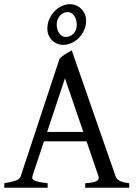

<svg xmlns="http://www.w3.org/2000/svg" viewBox="-20 -879 635 899"><path d="M370.1 -261.2 284.2 -512.2 200.7 -261.2ZM186 -217.3 131.8 -54.2Q127 -39.1 145 -32.2Q163.1 -25.4 203.1 -21V0H0V-21Q33.2 -26.9 52.7 -33.2Q72.3 -39.6 77.1 -54.2L258.8 -604Q270 -616.2 286.6 -626.2Q303.2 -636.2 315.9 -643.1L521 -54.2Q523.4 -47.4 527.8 -42Q532.2 -36.6 539.6 -32.7Q546.9 -28.8 558.1 -25.9Q569.3 -22.9 585 -21V0H378.9V-21Q417 -23.4 431.6 -30.8Q446.3 -38.1 440.9 -54.2L385.3 -217.3ZM339.4 -763.2Q339.4 -774.9 336.4 -785.6Q333.5 -796.4 328.1 -804.4Q322.8 -812.5 314.9 -817.4Q307.1 -822.3 297.4 -822.3Q287.1 -822.3 277.8 -818.1Q268.6 -814 261.5 -806.4Q254.4 -798.8 250 -788.1Q245.6 -777.3 245.6 -764.2Q245.6 -752.9 248.5 -742.4Q251.5 -731.9 256.8 -723.9Q262.2 -715.8 270 -710.9Q277.8 -706.1 287.6 -706.1Q297.4 -706.1 306.6 -709.7Q315.9 -713.4 323.2 -720.7Q330.6 -728 335 -738.5Q339.4 -749 339.4 -763.2ZM383.3 -783.2Q383.3 -758.3 373.8 -737.5Q364.3 -716.8 348.9 -701.4Q333.5 -686 314.7 -677.5Q295.9 -668.9 277.3 -668.9Q260.7 -668.9 246.8 -674.8Q232.9 -680.7 222.9 -690.9Q212.9 -701.2 207.3 -714.8Q201.7 -728.5 201.7 -744.1Q201.7 -769 211.2 -790.3Q220.7 -811.5 235.8 -826.9Q251 -842.3 269.8 -850.8Q288.6 -859.4 307.6 -859.4Q323.2 -859.4 337.2 -853.3Q351.1 -847.2 361.3 -836.7Q371.6 -826.2 377.4 -812.3Q383.3 -798.3 383.3 -783.2Z"/></svg>

Font: Noto Serif Devanagari
Style: Bold
Weight: 700
Designer: Monotype Design Team
Foundry: Monotype Imaging Inc.
Version: Version 1.01